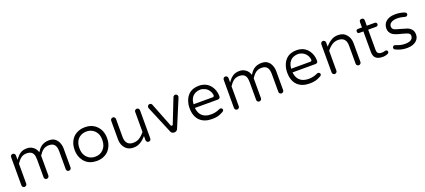

<svg xmlns="http://www.w3.org/2000/svg" viewBox="53 -1639 5922 2678"><g transform="rotate(-20 3014.5 -299.5)"><path d="M661.1 -499Q547.9 -499 490.2 -404.3L479.5 -387.7L472.7 -405.3Q456.1 -447.3 418.9 -473.1Q381.8 -499 332 -499Q278.3 -499 241.2 -477.5Q204.1 -455.1 174.8 -416L157.2 -392.6V-458Q157.2 -472.7 146.5 -483.4Q135.7 -494.1 121.1 -494.1Q106.4 -494.1 96.2 -483.4Q85.9 -472.7 85.9 -458V-39.1Q85.9 -24.4 96.2 -14.2Q106.4 -3.9 121.1 -3.9Q135.7 -3.9 147.5 -14.6Q157.2 -25.4 157.2 -39.1V-335Q188.5 -383.8 222.7 -409.2Q256.8 -434.6 307.6 -434.6Q377.9 -434.6 401.4 -383.8Q415 -354.5 415 -302.7V-39.1Q415 -24.4 425.3 -14.2Q435.5 -3.9 450.2 -3.9Q464.8 -3.9 475.6 -14.6Q486.3 -25.4 486.3 -39.1V-335Q517.6 -383.8 551.8 -409.2Q585.9 -434.6 636.7 -434.6Q693.4 -434.6 718.8 -402.3Q744.1 -372.1 744.1 -302.7V-39.1Q744.1 -24.4 754.4 -14.2Q764.6 -3.9 779.3 -3.9Q793.9 -3.9 805.7 -14.6Q815.4 -25.4 815.4 -39.1V-320.3Q815.4 -367.2 797.9 -408.2Q781.2 -449.2 748 -474.1Q714.8 -499 661.1 -499Z M1434.6 -249Q1434.6 -364.3 1365.2 -432.6Q1299.8 -499 1193.4 -499Q1122.1 -499 1066.4 -467.8Q1011.7 -437.5 981.9 -380.4Q952.1 -323.2 952.1 -250Q952.1 -155.3 1001 -89.8Q1053.7 -16.6 1146.5 -2.9Q1168.9 1 1193.4 1Q1263.7 1 1319.3 -30.3Q1374 -60.5 1404.3 -119.1Q1434.6 -175.8 1434.6 -249ZM1311.5 -109.4Q1265.6 -62.5 1191.4 -62.5Q1121.1 -62.5 1075.2 -108.4Q1059.6 -124 1047.9 -144.5Q1023.4 -184.6 1023.4 -248Q1023.4 -349.6 1085.9 -400.4Q1097.7 -410.2 1112.3 -417Q1151.4 -435.5 1195.8 -435.5Q1240.2 -435.5 1277.8 -414.6Q1315.4 -393.6 1338.9 -354.5Q1363.3 -314.5 1363.3 -250Q1363.3 -160.2 1311.5 -109.4Z M1927.7 -101.6V-40Q1927.7 -25.4 1938.5 -14.6Q1949.2 -3.9 1963.9 -3.9Q1978.5 -3.9 1988.8 -14.6Q1999 -25.4 1999 -40V-459Q1998 -473.6 1988.3 -483.4Q1978.5 -494.1 1963.9 -494.1Q1949.2 -494.1 1937.5 -483.4Q1930.7 -476.6 1929.2 -470.2Q1927.7 -463.9 1927.7 -459V-162.1Q1887.7 -112.3 1848.1 -87.9Q1808.6 -63.5 1756.3 -63.5Q1704.1 -63.5 1674.8 -92.8Q1642.6 -125 1642.6 -191.4V-459Q1642.6 -473.6 1632.3 -483.9Q1622.1 -494.1 1607.4 -494.1Q1592.8 -494.1 1582 -483.4Q1571.3 -472.7 1571.3 -459V-181.6Q1571.3 -129.9 1591.8 -87.9Q1612.3 -46.9 1648.4 -22.5Q1687.5 1 1738.8 1Q1790 1 1830.1 -20.5Q1872.1 -42 1911.1 -84Z M2338.9 -3.9H2348.6Q2369.1 -3.9 2383.8 -18.6Q2390.6 -25.4 2394.5 -35.2L2564.5 -441.4Q2568.4 -452.1 2568.4 -459Q2568.4 -472.7 2557.6 -483.4Q2547.9 -494.1 2533.2 -494.1Q2518.6 -494.1 2507.8 -483.4Q2503.9 -479.5 2501 -473.6L2360.4 -116.2Q2355.5 -103.5 2343.8 -103.5Q2332 -103.5 2327.1 -116.2L2186.5 -473.6Q2182.6 -482.4 2173.3 -488.3Q2164.1 -494.1 2155.3 -494.1Q2139.6 -494.1 2129.4 -483.4Q2119.1 -472.7 2119.1 -458Q2119.1 -452.1 2123 -441.4L2293 -35.2Q2298.8 -21.5 2311.5 -12.7Q2324.2 -3.9 2338.9 -3.9Z M3089.8 -69.3Q3089.8 -82 3081.1 -89.8Q3071.3 -98.6 3059.6 -98.6Q3051.8 -98.6 3045.9 -95.7Q2993.2 -69.3 2935.5 -65.4Q2923.8 -64.5 2910.2 -64.5Q2824.2 -64.5 2777.3 -111.3Q2739.3 -150.4 2730.5 -215.8L2729.5 -226.6H3070.3Q3086.9 -226.6 3096.7 -236.8Q3106.4 -247.1 3106.4 -261.7Q3106.4 -348.6 3060.5 -413.1Q2999 -499 2882.8 -499Q2787.1 -499 2726.6 -439.5Q2680.7 -392.6 2664.1 -312.5Q2658.2 -281.2 2658.2 -249Q2658.2 -128.9 2723.6 -62.5Q2789.1 1 2902.3 1Q2957 1 2992.7 -8.8Q3028.3 -18.6 3068.4 -41Q3089.8 -52.7 3089.8 -69.3ZM3032.2 -324.2Q3034.2 -315.4 3034.7 -309.6Q3035.2 -303.7 3035.2 -300.8Q3035.2 -293 3029.3 -287.1Q3023.4 -281.2 3013.7 -281.2H2729.5Q2731.4 -302.7 2733.4 -314Q2735.4 -325.2 2738.3 -335Q2756.8 -398.4 2813.5 -425.8Q2813.5 -425.8 2813.5 -425.8Q2849.6 -441.4 2884.3 -441.4Q2918.9 -441.4 2953.1 -424.8Q2987.3 -408.2 3009.8 -375Q3025.4 -353.5 3032.2 -324.2Z M3816.4 -499Q3703.1 -499 3645.5 -404.3L3634.8 -387.7L3627.9 -405.3Q3611.3 -447.3 3574.2 -473.1Q3537.1 -499 3487.3 -499Q3433.6 -499 3396.5 -477.5Q3359.4 -455.1 3330.1 -416L3312.5 -392.6V-458Q3312.5 -472.7 3301.8 -483.4Q3291 -494.1 3276.4 -494.1Q3261.7 -494.1 3251.5 -483.4Q3241.2 -472.7 3241.2 -458V-39.1Q3241.2 -24.4 3251.5 -14.2Q3261.7 -3.9 3276.4 -3.9Q3291 -3.9 3302.7 -14.6Q3312.5 -25.4 3312.5 -39.1V-335Q3343.8 -383.8 3377.9 -409.2Q3412.1 -434.6 3462.9 -434.6Q3533.2 -434.6 3556.6 -383.8Q3570.3 -354.5 3570.3 -302.7V-39.1Q3570.3 -24.4 3580.6 -14.2Q3590.8 -3.9 3605.5 -3.9Q3620.1 -3.9 3630.9 -14.6Q3641.6 -25.4 3641.6 -39.1V-335Q3672.9 -383.8 3707 -409.2Q3741.2 -434.6 3792 -434.6Q3848.6 -434.6 3874 -402.3Q3899.4 -372.1 3899.4 -302.7V-39.1Q3899.4 -24.4 3909.7 -14.2Q3919.9 -3.9 3934.6 -3.9Q3949.2 -3.9 3960.9 -14.6Q3970.7 -25.4 3970.7 -39.1V-320.3Q3970.7 -367.2 3953.1 -408.2Q3936.5 -449.2 3903.3 -474.1Q3870.1 -499 3816.4 -499Z M4539.1 -69.3Q4539.1 -82 4530.3 -89.8Q4520.5 -98.6 4508.8 -98.6Q4501 -98.6 4495.1 -95.7Q4442.4 -69.3 4384.8 -65.4Q4373 -64.5 4359.4 -64.5Q4273.4 -64.5 4226.6 -111.3Q4188.5 -150.4 4179.7 -215.8L4178.7 -226.6H4519.5Q4536.1 -226.6 4545.9 -236.8Q4555.7 -247.1 4555.7 -261.7Q4555.7 -348.6 4509.8 -413.1Q4448.2 -499 4332 -499Q4236.3 -499 4175.8 -439.5Q4129.9 -392.6 4113.3 -312.5Q4107.4 -281.2 4107.4 -249Q4107.4 -128.9 4172.9 -62.5Q4238.3 1 4351.6 1Q4406.2 1 4441.9 -8.8Q4477.5 -18.6 4517.6 -41Q4539.1 -52.7 4539.1 -69.3ZM4481.4 -324.2Q4483.4 -315.4 4483.9 -309.6Q4484.4 -303.7 4484.4 -300.8Q4484.4 -293 4478.5 -287.1Q4472.7 -281.2 4462.9 -281.2H4178.7Q4180.7 -302.7 4182.6 -314Q4184.6 -325.2 4187.5 -335Q4206.1 -398.4 4262.7 -425.8Q4262.7 -425.8 4262.7 -425.8Q4298.8 -441.4 4333.5 -441.4Q4368.2 -441.4 4402.3 -424.8Q4436.5 -408.2 4459 -375Q4474.6 -353.5 4481.4 -324.2Z M4761.7 -39.1V-335.9Q4801.8 -385.7 4841.3 -410.2Q4880.9 -434.6 4930.7 -434.6Q5001 -434.6 5029.3 -386.7Q5046.9 -356.4 5046.9 -306.6V-39.1Q5046.9 -24.4 5057.1 -14.2Q5067.4 -3.9 5082 -3.9Q5096.7 -3.9 5107.4 -14.6Q5118.2 -25.4 5118.2 -39.1V-316.4Q5118.2 -391.6 5078.1 -441.4Q5033.2 -499 4952.1 -499Q4899.4 -499 4861.3 -478.5Q4817.4 -456.1 4778.3 -414.1L4761.7 -396.5V-458Q4761.7 -472.7 4751 -483.4Q4740.2 -494.1 4725.6 -494.1Q4710.9 -494.1 4700.7 -483.4Q4690.4 -472.7 4690.4 -458V-39.1Q4690.4 -24.4 4700.7 -14.2Q4710.9 -3.9 4725.6 -3.9Q4740.2 -3.9 4751 -14.6Q4761.7 -25.4 4761.7 -39.1Z M5244.1 -425.8H5302.7V-119.1Q5302.7 -61.5 5332 -32.2Q5365.2 1 5436.5 1Q5477.5 1 5513.7 -15.6Q5531.2 -25.4 5531.2 -42Q5531.2 -55.7 5519.5 -64.5Q5512.7 -68.4 5504.9 -68.4Q5500 -68.4 5492.2 -67.4Q5490.2 -65.4 5487.3 -65.4Q5467.8 -59.6 5446.3 -59.6Q5406.2 -59.6 5390.1 -75.7Q5374 -91.8 5374 -127V-425.8H5493.2Q5505.9 -425.8 5514.2 -434.6Q5522.5 -443.4 5522.5 -455.6Q5522.5 -467.8 5514.2 -476.1Q5505.9 -484.4 5493.2 -484.4H5374V-563.5Q5374 -581.1 5364.7 -590.3Q5355.5 -599.6 5338.9 -599.6Q5302.7 -599.6 5302.7 -563.5V-484.4H5244.1Q5214.8 -484.4 5214.8 -455.1Q5214.8 -425.8 5244.1 -425.8Z M5951.2 -467.8Q5946.3 -472.7 5937.5 -475.6Q5875 -499 5798.8 -499Q5704.1 -499 5655.3 -450.2Q5617.2 -412.1 5617.2 -353.5Q5617.2 -293.9 5665 -258.8Q5702.1 -232.4 5796.9 -210.9Q5796.9 -210.9 5796.9 -210.9Q5874 -191.4 5892.6 -176.8Q5910.2 -163.1 5910.2 -141.6Q5910.2 -111.3 5890.6 -91.8Q5862.3 -63.5 5793 -63.5Q5724.6 -63.5 5656.2 -93.8Q5649.4 -96.7 5643.6 -96.7Q5629.9 -96.7 5622.1 -87.9Q5613.3 -78.1 5613.3 -66.4Q5613.3 -49.8 5625 -42Q5705.1 1 5798.8 1Q5893.6 1 5943.4 -48.8Q5978.5 -84 5978.5 -134.8Q5978.5 -179.7 5956.1 -208Q5933.6 -238.3 5895.5 -252.9Q5855.5 -266.6 5803.7 -280.3Q5741.2 -295.9 5715.8 -307.6Q5684.6 -324.2 5684.6 -358.4Q5684.6 -394.5 5718.3 -415Q5752 -435.5 5805.7 -435.5Q5859.4 -435.5 5918.9 -418L5930.7 -416Q5945.3 -416 5955.1 -430.7Q5960 -437.5 5960 -447.3Q5960 -457 5951.2 -467.8Z"/></g></svg>

Font: FakePearl
Style: ExtraLight
Weight: 300
Version: Version 1.2